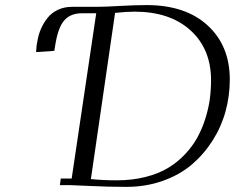

<svg xmlns="http://www.w3.org/2000/svg" viewBox="-20 -729 925 756"><path d="M122.1 -523.9 124 -548.8 127 -565.9Q131.3 -592.3 141.1 -615Q150.9 -637.7 166.7 -658Q182.6 -678.2 207.5 -690.2Q232.4 -702.1 264.2 -702.1H359.9Q392.6 -702.1 452.1 -705.6Q511.7 -709 557.1 -709Q710.4 -709 797.6 -628.9Q884.8 -548.8 884.8 -416Q884.8 -352.1 868.2 -291Q851.6 -230 817.4 -176Q783.2 -122.1 735.4 -81.3Q687.5 -40.5 620.8 -16.8Q554.2 6.8 477.1 6.8Q406.7 6.8 337.6 3.4Q268.6 0 257.8 0H215.8L219.2 -25.9H262.2L358.9 -676.8H303.2Q258.3 -676.8 234.1 -649.9Q210 -623 199.2 -561L193.8 -528.8ZM337.9 -23.9Q383.8 -19 439.9 -19Q501 -19 553 -32.2Q605 -45.4 642.3 -68.1Q679.7 -90.8 709.2 -122.3Q738.8 -153.8 757.6 -188.5Q776.4 -223.1 788.8 -262.9Q801.3 -302.7 806.2 -339.4Q811 -376 811 -413.1Q811 -536.1 730 -609.6Q648.9 -683.1 509.8 -683.1Q478 -683.1 433.1 -678.2Z"/></svg>

Font: Dehuti Alt
Style: Italic
Weight: 400
Version: Version 1.2